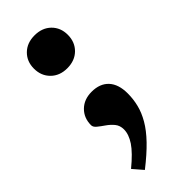

<svg xmlns="http://www.w3.org/2000/svg" viewBox="-219 -508 731 731"><g transform="rotate(-45 147.0 -142.0)"><path d="M45 148Q93 108.5 112.8 78.8Q132.5 49 132.5 22.5Q132.5 1.5 120.8 -12.8Q109 -27 93.8 -37.5Q78.5 -48 66.8 -57.5Q55 -67 55 -77.5Q55 -116 80.2 -141Q105.5 -166 146.5 -166Q191 -166 215.2 -139.8Q239.5 -113.5 239.5 -64.5Q239.5 -33.5 232.2 -4.2Q225 25 207.5 55.2Q190 85.5 158.8 118Q127.5 150.5 79.5 188ZM144.5 -471.5Q185.5 -471.5 210.8 -446.8Q236 -422 236 -383.5Q236 -344.5 210.8 -319.5Q185.5 -294.5 144.5 -294.5Q104 -294.5 78.8 -319.5Q53.5 -344.5 53.5 -383.5Q53.5 -422 78.8 -446.8Q104 -471.5 144.5 -471.5Z"/></g></svg>

Font: Newsreader
Style: Bold
Weight: 700
Designer: Hugues Gentile
Foundry: Production Type
Version: Version 1.003